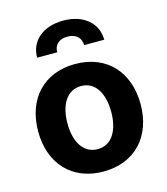

<svg xmlns="http://www.w3.org/2000/svg" viewBox="-116 -871 847 972"><g transform="rotate(-15 307.0 -385.5)"><path d="M38.4 -270.6C38.4 -102.6 141.3 10.7 306.8 10.7C472.3 10.7 575.3 -102.6 575.3 -270.6C575.3 -439.6 472.3 -552.6 306.8 -552.6C141.3 -552.6 38.4 -439.6 38.4 -270.6ZM192.1 -271.7C192.1 -366.8 231.2 -437.1 307.5 -437.1C382.5 -437.1 421.5 -366.8 421.5 -271.7C421.5 -176.5 382.5 -106.5 307.5 -106.5C231.2 -106.5 192.1 -176.5 192.1 -271.7ZM130 -633.2H235.4C235.1 -665.8 254.3 -696.4 305.8 -696.4C356.2 -696.4 376.1 -666.2 376.4 -633.2H481.9C481.5 -719.1 413.4 -780.5 305.8 -780.5C197.4 -780.5 129.6 -719.1 130 -633.2Z"/></g></svg>

Font: Inter-Hewn
Style: Bold
Weight: 700
Designer: Rasmus Andersson
Foundry: rsms
Version: Version 3.012;git-f93a4a705